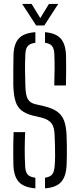

<svg xmlns="http://www.w3.org/2000/svg" viewBox="-20 -972 414 996"><path d="M163.5 5Q104.5 0.5 78 -28Q51.5 -56.5 49.5 -116.5Q49 -148 48.8 -174.2Q48.5 -200.5 49 -227.2Q49.5 -254 50.5 -286.5H110.5Q108.5 -240.5 108.2 -198.2Q108 -156 110.5 -111Q111.5 -81 123 -67.2Q134.5 -53.5 163.5 -50ZM213.5 5V-50Q240 -54 250.8 -67.5Q261.5 -81 263.5 -111Q265.5 -134 265.8 -161.2Q266 -188.5 265.2 -215.5Q264.5 -242.5 263.5 -265.5Q263 -310.5 248.2 -331Q233.5 -351.5 197 -361.5L150 -372.5Q112 -382.5 90.5 -400Q69 -417.5 59.8 -448.8Q50.5 -480 49 -530Q48.5 -565 49 -604.8Q49.5 -644.5 50 -685Q51.5 -744.5 77.8 -772.8Q104 -801 163.5 -805V-750Q135.5 -746.5 124 -733Q112.5 -719.5 111.5 -689.5Q109.5 -648 109.8 -610.2Q110 -572.5 111.5 -530Q112.5 -481 123.2 -460Q134 -439 161.5 -432L207 -421.5Q251.5 -411 276.8 -393Q302 -375 313 -344.5Q324 -314 325.5 -265.5Q326.5 -242 326.8 -216.2Q327 -190.5 326.8 -164.8Q326.5 -139 325.5 -116.5Q323 -56.5 297 -27.8Q271 1 213.5 5ZM261.5 -528.5Q263 -577 263.2 -615.2Q263.5 -653.5 262 -689.5Q261 -719 250.2 -732.8Q239.5 -746.5 213.5 -750V-805Q269.5 -800.5 295 -772.2Q320.5 -744 322.5 -684Q323.5 -650 323.2 -611.2Q323 -572.5 322 -528.5ZM167.5 -840 95 -951.5H144L189 -878L234 -951.5H282L210 -840Z"/></svg>

Font: Big Shoulders Stencil Text Thin Light
Style: Regular
Weight: 300
Version: Version 2.001